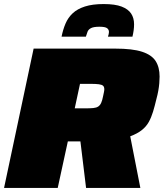

<svg xmlns="http://www.w3.org/2000/svg" viewBox="-21 -928 808 948"><path d="M-1 0 145 -688H548Q633 -688 680.5 -672.5Q728 -657 747.5 -626.5Q767 -596 767 -550Q767 -535 765.5 -517Q764 -499 760.5 -479.5Q757 -460 751 -438Q743 -404 734.5 -376Q726 -348 713.5 -325.5Q701 -303 679 -285.5Q657 -268 622 -255L672 0H404L376 -230Q371 -230 365 -230Q359 -230 354 -230H314L264 0ZM348 -393H399Q424 -393 439.5 -394.5Q455 -396 464 -402Q473 -408 478.5 -420Q484 -432 488 -453Q490 -463 492 -472Q494 -481 494 -487Q494 -499 488 -504.5Q482 -510 467 -512Q452 -514 424 -514H374ZM283 -747Q290 -782 302.5 -811.5Q315 -841 338 -862.5Q361 -884 398.5 -896Q436 -908 491 -908Q547 -908 579.5 -895.5Q612 -883 626.5 -861Q641 -839 641 -808Q641 -794 639 -779Q637 -764 633 -747H512Q514 -753 515.5 -759Q517 -765 517 -770Q517 -782 507.5 -789Q498 -796 470 -796Q442 -796 429 -789.5Q416 -783 411.5 -772Q407 -761 403 -747Z"/></svg>

Font: Saira Expanded Black
Style: Italic
Weight: 900
Width: 7
Italic angle: -12°
Designer: Hector Gatti with collaboration of the Omnibus-Type team
Foundry: Omnibus-Type
Version: Version 1.101